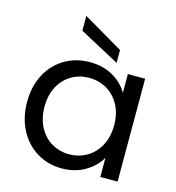

<svg xmlns="http://www.w3.org/2000/svg" viewBox="-115 -880 907 988"><g transform="rotate(15 338.0 -386.5)"><path d="M43 -276Q43 -360 77 -423.5Q111 -487 170.5 -522Q230 -557 303 -557Q375 -557 428 -526Q481 -495 507 -448V-548H599V0H507V-102Q480 -54 426.5 -22.5Q373 9 302 9Q229 9 170 -27Q111 -63 77 -128Q43 -193 43 -276ZM507 -275Q507 -337 482 -383Q457 -429 414.5 -453.5Q372 -478 321 -478Q270 -478 228 -454Q186 -430 161 -384Q136 -338 136 -276Q136 -213 161 -166.5Q186 -120 228 -95.5Q270 -71 321 -71Q372 -71 414.5 -95.5Q457 -120 482 -166.5Q507 -213 507 -275ZM436 -657V-589L223 -703V-782Z"/></g></svg>

Font: DVN-Poppins
Style: Regular
Weight: 400
Designer: Ninad Kale (Devanagari), Jonny Pinhorn (Latin)
Foundry: Indian Type Foundry
Version: 4.004